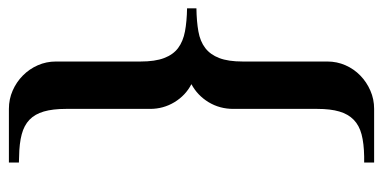

<svg xmlns="http://www.w3.org/2000/svg" viewBox="-244 -490 898 451"><g transform="rotate(90 205.5 -265.0)"><path d="M125 -145.5Q125 -179.7 116.9 -200.9Q108.9 -222.2 93.3 -233.9Q77.6 -245.6 54.2 -250Q30.8 -254.4 0 -254.9V-276.9Q30.8 -277.3 54.2 -281.5Q77.6 -285.6 93.3 -297.6Q108.9 -309.6 116.9 -330.6Q125 -351.6 125 -385.7V-584.5Q125 -606.9 133.8 -627Q142.6 -647 158 -661.9Q173.3 -676.8 193.4 -685.5Q213.4 -694.3 236.3 -694.3H362.3V-670.9H348.1Q317.4 -670.4 296.1 -664.8Q274.9 -659.2 261.7 -646.2Q248.5 -633.3 242.4 -612.5Q236.3 -591.8 236.3 -561V-363.8Q236.3 -331.5 220.5 -305.4Q204.6 -279.3 178.2 -265.1Q204.6 -251.5 220.5 -225.3Q236.3 -199.2 236.3 -168V29.8Q236.3 60.5 242.4 81.5Q248.5 102.5 261.7 115.2Q274.9 127.9 296.1 133.5Q317.4 139.2 348.1 139.6L362.3 140.1V163.6H236.3Q213.4 163.6 193.4 154.8Q173.3 146 158 130.9Q142.6 115.7 133.8 95.7Q125 75.7 125 53.2Z"/></g></svg>

Font: Unique
Style: Regular
Weight: 400
Designer: Anna Pocius (aka Artmaker)
Foundry: Anna Pocius
Version: Version 1.000 2013 initial release